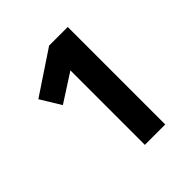

<svg xmlns="http://www.w3.org/2000/svg" viewBox="-180 -790 919 919"><g transform="rotate(-45 280.0 -330.0)"><path d="M418 -660V0H280V-504L137 -412L74 -515L292 -660Z"/></g></svg>

Font: Cairo
Style: Bold
Weight: 700
Designer: Mohamed Gaber
Foundry: Kief Type Foundry
Version: Version 2.100